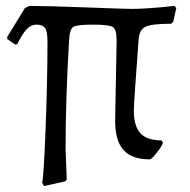

<svg xmlns="http://www.w3.org/2000/svg" viewBox="-20 -525 640 647"><path d="M431 -153C431 -169 436.3 -248 447 -390C448.3 -412.7 455.8 -427.5 469.5 -434.5C483.2 -441.5 512.3 -445 557 -445L564 -452L574 -498L568 -505C505.3 -498.3 457.3 -495 424 -495C408 -495 357.2 -496.7 271.5 -500C185.8 -503.3 121.7 -505 79 -505L64 -498L4 -400L5 -393L31 -375L38 -376C48.7 -398 59 -414.5 69 -425.5C79 -436.5 90.5 -442 103.5 -442C116.5 -442 125.8 -438.3 131.5 -431C137.2 -423.7 140 -408.7 140 -386C140 -297.3 137.8 -197.8 133.5 -87.5C129.2 22.8 125.3 82 122 90L128 102L200 86L205 79L201 -22C201 -137.3 205 -260.7 213 -392C214.3 -414.7 218.8 -428.7 226.5 -434C234.2 -439.3 256.3 -442 293 -442C329.7 -442 352.2 -439.3 360.5 -434C368.8 -428.7 373 -413.3 373 -388L368 -119C368 -73.7 377.3 -40.5 396 -19.5C414.7 1.5 444.3 12 485 12C489 12 497.3 3.8 510 -12.5C522.7 -28.8 529 -39.7 529 -45L524 -52C491.3 -52 467.7 -60 453 -76C438.3 -92 431 -117.7 431 -153Z"/></svg>

Font: Alegreya SC
Style: Regular
Weight: 400
Designer: Juan Pablo del Peral
Foundry: Juan Pablo del Peral
Version: Version 1.003